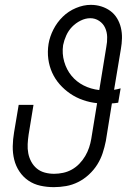

<svg xmlns="http://www.w3.org/2000/svg" viewBox="-20 -763 540 791"><path d="M202 8Q173 8 146 2Q119 -4 97 -19Q75 -34 60 -56.5Q45 -79 38.5 -105.5Q32 -132 32.5 -160.5Q33 -189 38 -218L57 -331H118L98 -209Q95 -189 94 -169.5Q93 -150 96.5 -131.5Q100 -113 109 -96.5Q118 -80 132 -68.5Q146 -57 164.5 -52Q183 -47 203 -47Q221 -47 240 -51Q259 -55 276 -64.5Q293 -74 307 -88.5Q321 -103 331 -120Q341 -137 347 -155Q353 -173 356 -191L380 -338Q350 -341 321.5 -351Q293 -361 269 -377.5Q245 -394 226 -415.5Q207 -437 195 -463.5Q183 -490 179 -520Q175 -550 180 -582Q185 -612 200 -641.5Q215 -671 238.5 -694Q262 -717 293 -730Q324 -743 354 -743Q377 -743 397.5 -736.5Q418 -730 434.5 -718Q451 -706 462 -688Q473 -670 478 -649Q483 -628 482.5 -605.5Q482 -583 478 -561L450 -393Q457 -394 463.5 -395.5Q470 -397 477 -399L467 -340Q460 -339 453.5 -338Q447 -337 441 -337L416 -182Q411 -157 403 -132.5Q395 -108 381 -85.5Q367 -63 346.5 -44Q326 -25 302 -13Q278 -1 252.5 3.5Q227 8 202 8ZM389 -392 418 -570Q422 -590 421.5 -610.5Q421 -631 413 -648.5Q405 -666 388.5 -677Q372 -688 352 -688Q332 -688 312 -678Q292 -668 277 -652.5Q262 -637 253 -617Q244 -597 240 -577Q235 -542 244.5 -509Q254 -476 274.5 -451Q295 -426 324.5 -411Q354 -396 389 -392Z"/></svg>

Font: Iosevka SS04 Light
Style: Italic
Weight: 300
Italic angle: -9°
Monospace: yes
Designer: Belleve Invis
Foundry: Belleve Invis
Version: Version 19.0.0; ttfautohint (v1.8.4)